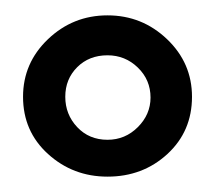

<svg xmlns="http://www.w3.org/2000/svg" viewBox="-20 -728 280 250"><path d="M10 -602Q10 -557 42.5 -527.5Q75 -498 120 -498Q166 -498 198 -527.5Q230 -557 230 -602Q230 -646 197.5 -677Q165 -708 120 -708Q75 -708 42.5 -677Q10 -646 10 -602ZM65 -602Q65 -625 80.5 -640.5Q96 -656 120 -656Q143 -656 159.5 -640Q176 -624 176 -601Q176 -579 159.5 -562.5Q143 -546 120 -546Q96 -546 80.5 -562.5Q65 -579 65 -602Z"/></svg>

Font: Catamaran
Style: Regular
Weight: 400
Designer: Pria Ravichandran
Version: Version 1.000;PS 001.000;hotconv 1.0.70;makeotf.lib2.5.58329